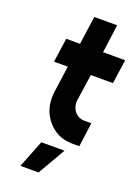

<svg xmlns="http://www.w3.org/2000/svg" viewBox="-160 -726 727 995"><g transform="rotate(20 204.0 -228.0)"><path d="M85 200H185L273 48H145ZM181 -656 159 -500H83L64 -367H140L120 -223Q107 -130 160 -65Q213 0 300 0H337L355 -133H319Q283 -133 262 -159Q241 -186 246 -223L267 -367H389L408 -500H286L307 -656Z"/></g></svg>

Font: Unageo
Style: Bold-Italic
Weight: 700
Designer: Richard Sepsi
Foundry: Richard Sepsi
Version: Version 2.000